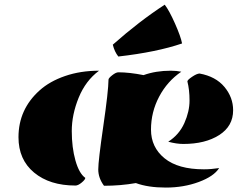

<svg xmlns="http://www.w3.org/2000/svg" viewBox="-20 -804 1067 832"><path d="M765.6 -493.2Q705.1 -452.1 669.7 -385.3Q634.3 -318.4 634.3 -242.2Q634.3 -166 692.9 -118.2Q751.5 -70.3 863.8 -70.3Q894.5 -70.3 929.7 -75.7Q906.7 -39.6 841.3 -15.4Q775.9 8.8 698.7 8.8Q621.6 8.8 568.8 -10.7Q502 1 430.7 1Q405.8 -32.7 405.8 -69.8Q405.8 -106.9 427.7 -258.1Q449.7 -409.2 450.2 -459Q450.2 -465.3 466.3 -478Q482.4 -490.7 493.2 -490.7Q540.5 -490.7 602.1 -478.5Q655.3 -497.6 719.7 -497.6Q745.1 -497.6 765.6 -493.2ZM409.2 -497.6Q351.1 -454.6 321 -380.9Q291 -307.1 291 -236.1Q291 -165 306.9 -108.6Q322.8 -52.2 349.6 -33.2Q349.6 -25.9 334 -12.9Q318.4 0 307.1 0Q195.3 0 127.7 -56.2Q60.1 -112.3 60.1 -209.5Q60.1 -330.1 151.4 -412.1Q195.3 -451.7 262 -474.6Q328.6 -497.6 409.2 -497.6ZM844.7 -485.4Q914.6 -472.7 952.4 -427.5Q990.2 -382.3 990.2 -326.2Q990.2 -257.3 929.9 -218.8Q869.6 -180.2 774.4 -180.2Q744.6 -180.2 709 -189.9Q756.3 -220.2 778.8 -270.5Q801.3 -320.8 801.3 -368.2Q801.3 -415.5 792 -451.2Q792 -457.5 812.3 -471.2Q832.5 -484.9 844.7 -485.4ZM492.7 -559.1Q476.1 -580.1 468.8 -610.4Q583.5 -711.9 693.8 -783.7Q713.4 -758.3 738.3 -702.1Q763.2 -646 769 -615.7Q659.2 -578.1 492.7 -559.1Z"/></svg>

Font: Emblema One
Style: Regular
Weight: 400
Designer: Riccardo De Franceschi
Foundry: Riccardo De Franceschi
Version: Version 1.003